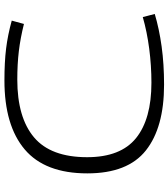

<svg xmlns="http://www.w3.org/2000/svg" viewBox="33 -783 760 866"><g transform="rotate(-90 413.0 -350.0)"><path d="M64 -336Q64 -527 172 -618.5Q280 -710 483 -710Q566 -710 627 -702.5Q688 -695 753 -677L738 -622Q674 -638 615.5 -645Q557 -652 487 -652Q316 -652 226.5 -576.5Q137 -501 137 -337Q137 -186 223 -116.5Q309 -47 473 -47Q550 -47 626.5 -57Q703 -67 769 -86L783 -32Q716 -12 636.5 -1Q557 10 464 10Q271 10 167.5 -72Q64 -154 64 -336Z"/></g></svg>

Font: Georama Extended Light
Style: Regular
Weight: 300
Width: 7
Designer: Jean-Baptiste Levee
Foundry: Production Type
Version: Version 1.000